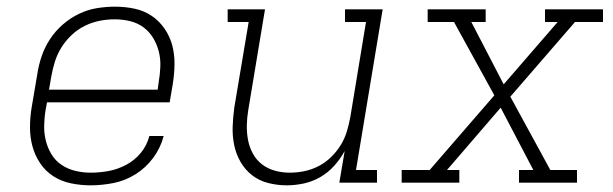

<svg xmlns="http://www.w3.org/2000/svg" viewBox="-20 -548 1840 576"><path d="M252 8Q222 8 193 2Q164 -4 140.5 -19Q117 -34 101 -57.5Q85 -81 77.5 -108.5Q70 -136 70 -166Q70 -196 75 -226L92 -326Q96 -353 105 -379.5Q114 -406 130 -430.5Q146 -455 168.5 -474.5Q191 -494 217 -506.5Q243 -519 270.5 -523.5Q298 -528 325 -528Q355 -528 383.5 -522Q412 -516 435 -500.5Q458 -485 474 -461.5Q490 -438 497 -411Q504 -384 503.5 -354Q503 -324 498 -294L489 -241H121L117 -219Q113 -196 112.5 -172Q112 -148 117.5 -126Q123 -104 134.5 -85Q146 -66 164.5 -53.5Q183 -41 205.5 -35.5Q228 -30 252 -30Q279 -30 306 -35Q333 -40 358.5 -53.5Q384 -67 402.5 -89.5Q421 -112 428 -140H471Q462 -105 440 -75Q418 -45 387 -25.5Q356 -6 321 1Q286 8 252 8ZM453 -279 456 -301Q460 -324 461 -347.5Q462 -371 456.5 -393Q451 -415 439.5 -434Q428 -453 410.5 -466Q393 -479 370.5 -484.5Q348 -490 324 -490Q301 -490 278.5 -485.5Q256 -481 234.5 -470.5Q213 -460 195 -443Q177 -426 164.5 -406Q152 -386 145 -364Q138 -342 134 -319L127 -279Z M840 8Q812 8 784.5 1Q757 -6 736 -22.5Q715 -39 701.5 -62.5Q688 -86 682.5 -113Q677 -140 678 -168.5Q679 -197 683 -226L726 -482H663V-520H775L725 -219Q721 -196 720.5 -173Q720 -150 724 -128.5Q728 -107 738.5 -87.5Q749 -68 766 -55Q783 -42 804.5 -36Q826 -30 849 -30Q871 -30 893 -34.5Q915 -39 935.5 -49.5Q956 -60 973 -76.5Q990 -93 1002 -112.5Q1014 -132 1020.5 -153.5Q1027 -175 1031 -197L1078 -482H1015V-520H1128L1048 -38H1111V0H998L1014 -95Q1001 -71 982.5 -50.5Q964 -30 940.5 -16.5Q917 -3 891 2.5Q865 8 840 8Z M1185 0V-38H1269L1463 -262L1342 -482H1263V-520H1437V-482H1394L1491 -295L1653 -482H1615V-520H1789V-482H1705L1511 -258L1631 -38H1711V0H1537V-38H1580L1482 -225L1321 -38H1358V0Z"/></svg>

Font: Iosevka Etoile XLtObl
Style: Regular
Weight: 200
Italic angle: -9°
Designer: Belleve Invis
Foundry: Belleve Invis
Version: Version 15.5.2; ttfautohint (v1.8.4)